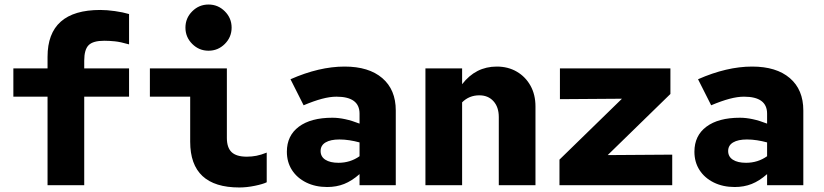

<svg xmlns="http://www.w3.org/2000/svg" viewBox="-20 -818 3640 848"><path d="M190 0V-391H39V-516H190V-567Q190 -774 423 -774Q452 -774 487.5 -769Q523 -764 550 -756V-622Q512 -633 487 -635.5Q462 -638 440 -638Q391 -638 371.5 -618.5Q352 -599 352 -550V-516H550V-391H352V0Z M901 -594Q859 -594 829 -624Q799 -654 799 -696Q799 -738 829 -768Q859 -798 901 -798Q943 -798 973 -768Q1003 -738 1003 -696Q1003 -654 973 -624Q943 -594 901 -594ZM1037 10Q820 10 820 -192V-391H642V-516H982V-209Q982 -166 1003 -146Q1024 -126 1070 -126Q1092 -126 1112.5 -130Q1133 -134 1158 -144V-13Q1142 -5 1106 2.5Q1070 10 1037 10Z M1425 8Q1373 8 1332.5 -12Q1292 -32 1269.5 -67Q1247 -102 1247 -148Q1247 -219 1300 -258.5Q1353 -298 1448 -298Q1502 -298 1568 -272V-316Q1568 -391 1466 -391Q1437 -391 1401.5 -381.5Q1366 -372 1321 -353L1263 -468Q1390 -524 1502 -524Q1609 -524 1668.5 -473Q1728 -422 1728 -330V0H1568V-49Q1534 -19 1500 -5.5Q1466 8 1425 8ZM1396 -151Q1396 -126 1417 -112.5Q1438 -99 1475 -99Q1527 -99 1568 -128V-189Q1546 -195 1523.5 -198.5Q1501 -202 1479 -202Q1440 -202 1418 -189Q1396 -176 1396 -151Z M1859 0V-516H2021V-446Q2081 -524 2174 -524Q2224 -524 2262.5 -501.5Q2301 -479 2323 -439.5Q2345 -400 2345 -348V0H2183V-301Q2183 -345 2159.5 -371Q2136 -397 2097 -397Q2052 -397 2021 -366V0Z M2451 0V-113L2727 -382L2453 -380V-516H2941V-403L2664 -133L2949 -135V0Z M3225 8Q3173 8 3132.5 -12Q3092 -32 3069.5 -67Q3047 -102 3047 -148Q3047 -219 3100 -258.5Q3153 -298 3248 -298Q3302 -298 3368 -272V-316Q3368 -391 3266 -391Q3237 -391 3201.5 -381.5Q3166 -372 3121 -353L3063 -468Q3190 -524 3302 -524Q3409 -524 3468.5 -473Q3528 -422 3528 -330V0H3368V-49Q3334 -19 3300 -5.5Q3266 8 3225 8ZM3196 -151Q3196 -126 3217 -112.5Q3238 -99 3275 -99Q3327 -99 3368 -128V-189Q3346 -195 3323.5 -198.5Q3301 -202 3279 -202Q3240 -202 3218 -189Q3196 -176 3196 -151Z"/></svg>

Font: Red Hat Mono
Style: Bold
Weight: 700
Monospace: yes
Designer: Pentagram, MCKL
Foundry: Pentagram, MCKL
Version: Version 1.023; ttfautohint (v1.8.3)